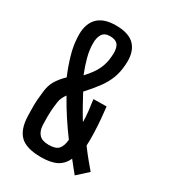

<svg xmlns="http://www.w3.org/2000/svg" viewBox="-195 -917 934 1033"><g transform="rotate(30 272.0 -400.0)"><path d="M222 8Q132 8 93 -29Q54 -66 51 -148Q50 -182 50 -205.5Q50 -229 51.5 -249Q53 -269 56 -294Q60 -344 80.5 -376Q101 -408 128 -433Q104 -490 88.5 -544Q73 -598 71 -646Q65 -723 101.5 -765.5Q138 -808 219 -808Q302 -808 338 -767.5Q374 -727 368 -651Q365 -604 351 -566.5Q337 -529 310.5 -492.5Q284 -456 243 -411Q262 -375 282.5 -338.5Q303 -302 324 -268Q324 -300 320 -334.5Q316 -369 311 -404L392 -405Q396 -374 399.5 -332.5Q403 -291 404.5 -248Q406 -205 404 -169Q429 -135 452.5 -106.5Q476 -78 494 -57L429 2Q415 -15 401 -32.5Q387 -50 372 -69Q355 -30 319.5 -11Q284 8 222 8ZM201 -488Q244 -534 261.5 -572.5Q279 -611 281 -650Q286 -694 273 -718Q260 -742 219 -742Q186 -742 172 -719.5Q158 -697 159 -660Q159 -623 170.5 -579Q182 -535 201 -488ZM225 -70Q267 -70 284.5 -88Q302 -106 306 -148Q271 -195 238 -245.5Q205 -296 176 -348Q167 -336 160 -321.5Q153 -307 151 -290Q147 -263 145 -233Q143 -203 145 -146Q147 -110 165.5 -90Q184 -70 225 -70Z"/></g></svg>

Font: Big Shoulders Text SemiBold
Style: Regular
Weight: 600
Designer: Patric King
Foundry: XO Type Co
Version: Version 1.000; ttfautohint (v1.8.2)